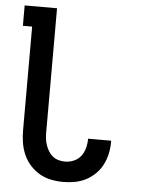

<svg xmlns="http://www.w3.org/2000/svg" viewBox="-53 -777 606 827"><g transform="rotate(5 250.0 -363.5)"><path d="M251 8Q224 8 197.5 2.5Q171 -3 148 -16.5Q125 -30 107 -50.5Q89 -71 78.5 -95.5Q68 -120 64 -146.5Q60 -173 60 -200V-647H20V-735H160V-200Q160 -186 161.5 -172Q163 -158 167.5 -144.5Q172 -131 179.5 -118.5Q187 -106 198 -97Q209 -88 223 -84Q237 -80 251 -80Q270 -80 288.5 -87.5Q307 -95 319 -110Q331 -125 336.5 -144.5Q342 -164 342 -183V-187H442V-180Q442 -155 436.5 -130Q431 -105 419.5 -82.5Q408 -60 389.5 -42Q371 -24 348.5 -12.5Q326 -1 301 3.5Q276 8 251 8Z"/></g></svg>

Font: Iosevka Semibold
Style: Regular
Weight: 600
Monospace: yes
Designer: Belleve Invis
Foundry: Belleve Invis
Version: Version 33.2.3; ttfautohint (v1.8.4)